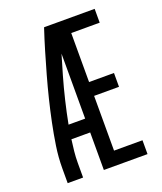

<svg xmlns="http://www.w3.org/2000/svg" viewBox="-136 -824 772 913"><g transform="rotate(-20 250.0 -367.5)"><path d="M48 0V-74Q48 -130 56.5 -186Q65 -242 76.5 -297.5Q88 -353 101.5 -408Q115 -463 130.5 -518Q146 -573 162 -627Q178 -681 196 -735H231V-725L270 -714Q234 -602 201.5 -488.5Q169 -375 147 -260H231V-190H136Q132 -161 129 -132Q126 -103 126 -74V0ZM231 0V-735H452V-665H308V-417H434V-347H308V-70H452V0Z"/></g></svg>

Font: Iosevka Curly
Style: Regular
Weight: 400
Monospace: yes
Designer: Belleve Invis
Foundry: Belleve Invis
Version: Version 22.1.2; ttfautohint (v1.8.4)